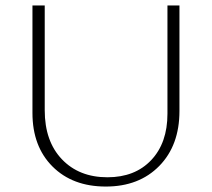

<svg xmlns="http://www.w3.org/2000/svg" viewBox="-20 -678 777 704"><path d="M99 -264V-658H144V-274Q144 -160 207 -94Q270 -28 374 -28Q475 -28 534.5 -91Q594 -154 594 -261V-658H638V-271Q638 -145 564 -69.5Q490 6 368 6Q246 6 172.5 -67.5Q99 -141 99 -264Z"/></svg>

Font: EauTestText Light
Style: Regular
Weight: 300
Designer: Christian Thalmann (Catharsis Fonts)
Version: Version 0.001;PS 000.001;hotconv 1.0.88;makeotf.lib2.5.64775